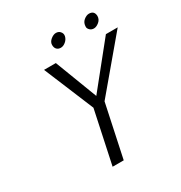

<svg xmlns="http://www.w3.org/2000/svg" viewBox="-198 -1012 1091 1155"><g transform="rotate(-30 347.5 -434.5)"><path d="M382.8 -857.4Q397.9 -842.3 393.1 -822.5Q388.2 -802.7 371.6 -789.1Q355 -775.4 337.9 -775.4Q320.8 -775.4 310.3 -785.9Q299.8 -796.4 299.8 -816.4Q299.8 -836.4 318.8 -852.1Q337.9 -867.7 355.2 -867.7Q372.6 -867.7 382.8 -857.4ZM529.8 -808.6Q529.8 -837.4 548.8 -853Q567.9 -868.7 585.4 -868.7Q621.6 -868.7 623.5 -832Q623.5 -807.6 604.5 -792Q585.4 -776.4 568.4 -776.4Q551.3 -776.4 540.5 -787.1Q529.8 -797.9 529.8 -808.6ZM183.1 -710.9H265.1L377 -418L612.8 -710.9H694.8L403.8 -365.2L326.2 0H249L326.7 -365.2Z"/></g></svg>

Font: Tuffy
Style: Italic
Weight: 400
Italic angle: -12°
Designer: Thatcher Ulrich, Karoly Barta and Michael Everson
Version: Version 001.271